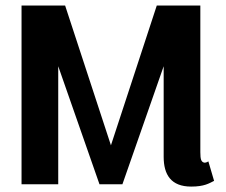

<svg xmlns="http://www.w3.org/2000/svg" viewBox="-20 -670 823 698"><path d="M191.7 0V-429.2L341.7 0H383.3H425L575 -429.2V-100C575 -35 601.7 8.3 675 8.3C722.5 8.3 740 -3.3 758.3 -12.5L737.5 -83.3C737.5 -83.3 728.3 -76.7 720.8 -79.2C711.7 -82.5 708.3 -90 708.3 -116.7V-650H608.3H575H550L383.3 -141.7L216.7 -650H191.7H158.3H58.3V0Z"/></svg>

Font: BoonHome
Style: Bold
Weight: 700
Designer: Sungsit Sawaiwan
Foundry: Sungsit Sawaiwan
Version: Version 0.2